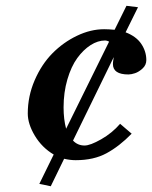

<svg xmlns="http://www.w3.org/2000/svg" viewBox="-20 -545 527 665"><path d="M418 -524.9 458 -520 415 -433.1Q452.1 -418.9 469.5 -392.8Q486.8 -366.7 486.8 -336.9Q486.8 -319.8 473.9 -307.9Q460.9 -295.9 447.8 -291.5Q434.6 -287.1 424.8 -287.1Q371.1 -287.1 371.1 -323.2Q371.1 -330.1 372.6 -338.1Q374 -346.2 374 -347.2L232.9 -58.1Q249 -41 272.9 -41Q292.5 -41 330.3 -62.5Q368.2 -84 396 -116.2L436 -82Q393.1 -38.1 348.9 -14.2Q304.7 9.8 242.2 9.8Q223.1 9.8 202.1 4.9L155.8 100.1L116.2 91.8L166 -9.8Q125.5 -33.7 100.8 -74.7Q76.2 -115.7 76.2 -151.9Q76.2 -211.9 100.1 -267.1Q124 -322.3 161.6 -360.4Q199.2 -398.4 246.6 -421.1Q293.9 -443.8 340.8 -443.8Q355.5 -443.8 377 -441.9ZM209 -99.1 357.9 -400.9Q350.1 -404.8 344.2 -404.8Q318.8 -404.8 293.7 -388.7Q268.6 -372.6 247.6 -343.8Q226.6 -314.9 213.4 -270Q200.2 -225.1 200.2 -172.9Q200.2 -131.8 209 -99.1Z"/></svg>

Font: Linux Libertine
Style: Bold Italic
Weight: 700
Italic angle: -11.5°
Designer: Philipp H. Poll
Foundry: Philipp H. Poll
Version: Version 4.0.5